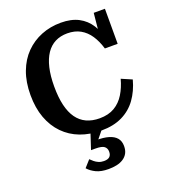

<svg xmlns="http://www.w3.org/2000/svg" viewBox="-173 -851 1092 1241"><g transform="rotate(-20 372.5 -230.5)"><path d="M406 -649Q359 -649 322.5 -630.5Q286 -612 261 -575Q236 -538 223 -483Q210 -428 210 -355Q210 -280 223 -225Q236 -170 262 -133.5Q288 -97 327 -79Q366 -61 417 -61Q478 -61 520 -86Q562 -111 589 -155Q616 -199 631 -255L703 -224Q683 -150 644 -96Q605 -42 544.5 -12.5Q484 17 401 17Q321 17 256.5 -7.5Q192 -32 145 -80Q98 -128 72.5 -197Q47 -266 47 -355Q47 -444 73 -513.5Q99 -583 146 -630.5Q193 -678 255.5 -703Q318 -728 390 -728Q462 -728 511.5 -702Q561 -676 591 -628.5Q621 -581 634 -514L596 -543L613 -715H690V-474H602Q586 -528 560 -567Q534 -606 496 -627.5Q458 -649 406 -649ZM417 -5 349 79 346 64Q396 63 431.5 73.5Q467 84 485 105.5Q503 127 503 161Q503 190 492 210Q481 230 461 243Q441 256 415 261.5Q389 267 359 267Q308 267 274.5 251Q241 235 220 211L262 164Q272 174 284 184Q296 194 312 201Q328 208 348 208Q375 208 387.5 196.5Q400 185 400 162Q400 139 384 126Q368 113 322 113H293L332 -5Z"/></g></svg>

Font: Roboto Serif 20pt SemiBold
Style: Regular
Weight: 600
Version: Version 1.008